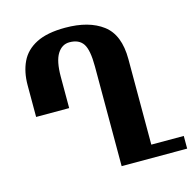

<svg xmlns="http://www.w3.org/2000/svg" viewBox="-106 -831 942 937"><g transform="rotate(-15 365.0 -362.0)"><path d="M303 -724Q423 -724 492.5 -671.5Q562 -619 562 -496V-64H726V0H395V-504Q395 -587 374 -618.5Q353 -650 305 -650Q267 -650 244 -613.5Q221 -577 221 -498V-340H54V-500Q54 -567 78 -617.5Q102 -668 157 -696Q212 -724 303 -724Z"/></g></svg>

Font: Noto Serif Armenian ExtraCondensed Black
Style: Regular
Weight: 900
Width: 2
Designer: Monotype Design Team
Foundry: Monotype Imaging Inc.
Version: Version 2.008; ttfautohint (v1.8.4.7-5d5b)